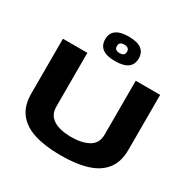

<svg xmlns="http://www.w3.org/2000/svg" viewBox="-204 -1133 1318 1334"><g transform="rotate(30 454.5 -466.0)"><path d="M64 -259V-700H260V-270Q260 -220 286 -191Q312 -162 356.5 -149.5Q401 -137 456 -137Q540 -137 594 -167.5Q648 -198 648 -270V-700H844V-259Q844 -163 798 -103.5Q752 -44 665 -17Q578 10 454 10Q331 10 244 -17Q157 -44 110.5 -103.5Q64 -163 64 -259ZM454 -746Q320 -746 320 -844Q320 -942 454 -942Q589 -942 589 -844Q589 -746 454 -746ZM454 -810Q495 -810 495 -844Q495 -878 454 -878Q414 -878 414 -844Q414 -810 454 -810Z"/></g></svg>

Font: Georama Extended
Style: Bold
Weight: 700
Width: 7
Designer: Jean-Baptiste Levee
Foundry: Production Type
Version: Version 1.000